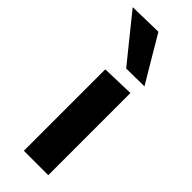

<svg xmlns="http://www.w3.org/2000/svg" viewBox="-298 -805 832 832"><g transform="rotate(45 118.0 -388.5)"><path d="M64.5 0V-499L214 -503.5V0ZM126 -565.5Q85 -616 43 -668Q1 -720 -42 -773.5L112 -777Q143 -724.5 174 -672.2Q205 -620 236.5 -567Z"/></g></svg>

Font: Heraclito
Style: Bold
Weight: 700
Designer: Kostas Bartsokas (font) & Cristiano Sobral (main changes)
Foundry: Kostas Bartsokas (font) & Cristiano Sobral (main changes)
Version: Version 1.00;July 8, 2020;FontCreator 13.0.0.2655 64-bit